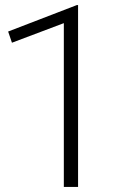

<svg xmlns="http://www.w3.org/2000/svg" viewBox="-20 -735 447 755"><path d="M231 0V-644L27 -567L12 -611L282 -715H287V0Z"/></svg>

Font: Geologica Thin
Style: Regular
Weight: 100
Designer: Sindre Bremnes, Frode Helland
Foundry: Monokrom Skriftforlag AS
Version: Version 1.010; ttfautohint (v1.8.4.7-5d5b);gftools[0.9.28]